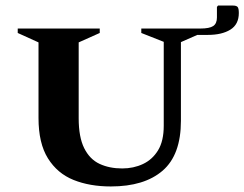

<svg xmlns="http://www.w3.org/2000/svg" viewBox="-20 -663 882 693"><path d="M380 10Q304 10 245.5 -13.5Q187 -37 153 -91.5Q119 -146 119 -237V-510L44 -544V-560H340V-544L264 -510V-236Q264 -168 284 -128Q304 -88 339.5 -71.5Q375 -55 421 -55Q462 -55 496 -71Q530 -87 550.5 -120.5Q571 -154 571 -209V-512L490 -544V-560H703Q736 -560 749.5 -569Q763 -578 763 -600V-638L767 -643H820Q833 -643 837.5 -638Q842 -633 842 -616Q842 -575 811.5 -556Q781 -537 730 -537H692L633 -511V-227Q633 -104 567 -47Q501 10 380 10Z"/></svg>

Font: Spectral SC
Style: Bold
Weight: 700
Designer: Jean-Baptiste Levee
Foundry: Production Type
Version: Version 2.001